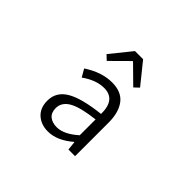

<svg xmlns="http://www.w3.org/2000/svg" viewBox="-178 -1083 1356 1356"><g transform="rotate(45 500.0 -405.5)"><path d="M437.5 12.7Q368.2 12.7 324.2 -27.3Q280.3 -67.4 280.3 -138.7Q280.3 -226.6 359.9 -273.9Q439.5 -321.3 615.2 -340.8Q617.2 -486.3 501 -486.3Q421.9 -486.3 336.9 -425.8L303.7 -483.4Q409.2 -553.7 513.7 -553.7Q607.4 -553.7 651.9 -495.6Q696.3 -437.5 696.3 -335V0H629.9L623 -66.4H620.1Q527.3 12.7 437.5 12.7ZM460 -52.7Q531.2 -52.7 615.2 -127.9V-286.1Q475.6 -269.5 417.5 -235.4Q359.4 -201.2 359.4 -143.6Q359.4 -97.7 387.2 -75.2Q415 -52.7 460 -52.7ZM343.8 -667 470.7 -824.2H551.8L678.7 -667L643.6 -633.8L512.7 -762.7H508.8L378.9 -633.8Z"/></g></svg>

Font: Gen Shin Gothic Monospace Normal
Style: Regular
Weight: 350
Designer: [Source Han Sans]
Ryoko NISHIZUKA  (kana & ideographs); Paul D. Hunt (Latin, Greek & Cyrillic); Wenlong ZHANG  (bopomofo
Version: Version 1.002.20150607